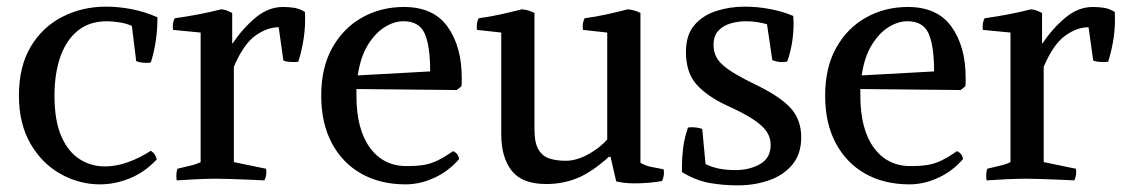

<svg xmlns="http://www.w3.org/2000/svg" viewBox="-20 -538 3393 578"><path d="M377 -460Q362 -467 340.5 -470.5Q319 -474 302 -474Q249 -474 214 -445.5Q179 -417 161.5 -366.5Q144 -316 144 -250Q144 -175 164.5 -128Q185 -81 219.5 -59Q254 -37 296 -37Q329 -37 364.5 -49.5Q400 -62 434 -84Q442 -79 446 -72.5Q450 -66 452 -58Q415 -19 370.5 -1Q326 17 281 17Q219 17 163 -14Q107 -45 72 -105Q37 -165 37 -250Q37 -338 72.5 -397.5Q108 -457 168 -487.5Q228 -518 299 -518Q337 -518 376 -510.5Q415 -503 454 -486Q454 -412 434 -350Q430 -349 426 -349Q422 -349 418 -349Q411 -349 404 -350Q397 -351 390 -354Z M684 -50 781 -30Q784 -11 776 5Q758 4 731.5 3Q705 2 679 1Q653 0 634 0Q606 0 573 1.5Q540 3 512 5Q509 -14 514 -30Q533 -35 551.5 -39Q570 -43 584 -50V-440L501 -448Q498 -468 506 -483Q542 -488 578.5 -495Q615 -502 646 -510Q656 -509 662.5 -506.5Q669 -504 679 -499V-408L680 -407Q711 -453 749.5 -485Q788 -517 832 -517Q849 -517 865.5 -514.5Q882 -512 898 -502Q900 -461 894.5 -424Q889 -387 878 -352Q871 -351 856 -351.5Q841 -352 833 -356L819 -456Q784 -456 748.5 -430.5Q713 -405 684 -337Z M1053 -250Q1053 -149 1093.5 -93.5Q1134 -38 1204 -38Q1235 -38 1256 -41.5Q1277 -45 1297.5 -55Q1318 -65 1344 -83Q1360 -76 1362 -59Q1331 -23 1288 -3Q1245 17 1201 17Q1125 17 1068 -15Q1011 -47 979 -107Q947 -167 947 -250Q947 -335 980.5 -394.5Q1014 -454 1070.5 -485.5Q1127 -517 1196 -517Q1285 -517 1327.5 -457.5Q1370 -398 1370 -304Q1370 -297 1370 -291Q1370 -285 1369 -278L1355 -267L1053 -270ZM1195 -474Q1166 -474 1137.5 -456Q1109 -438 1087 -402Q1065 -366 1057 -311L1275 -323Q1275 -400 1258.5 -437Q1242 -474 1195 -474Z M1908 -48Q1925 -38 1943 -35Q1961 -32 1978 -28Q1981 -10 1973 7Q1957 10 1935.5 12Q1914 14 1891 14Q1859 14 1835 8L1818 -66H1813Q1762 -20 1718.5 -2Q1675 16 1624 16Q1552 16 1520.5 -24Q1489 -64 1489 -134V-440L1416 -448Q1413 -468 1421 -483Q1457 -488 1488.5 -495Q1520 -502 1551 -510Q1561 -509 1570 -506.5Q1579 -504 1589 -499V-149Q1589 -107 1601.5 -87Q1614 -67 1635 -60.5Q1656 -54 1683 -54Q1715 -54 1750 -73Q1785 -92 1808 -118V-440L1735 -448Q1732 -468 1740 -483Q1776 -488 1807.5 -495Q1839 -502 1870 -510Q1880 -509 1889 -506.5Q1898 -504 1908 -499Z M2104 -44Q2125 -34 2146.5 -30Q2168 -26 2195 -26Q2236 -26 2268 -44Q2300 -62 2300 -102Q2300 -123 2288.5 -141Q2277 -159 2248.5 -178Q2220 -197 2167 -221Q2109 -248 2077 -283.5Q2045 -319 2045 -382Q2045 -433 2070.5 -462.5Q2096 -492 2136.5 -505Q2177 -518 2222 -518Q2261 -518 2299.5 -510.5Q2338 -503 2368 -490Q2368 -485 2368.5 -479Q2369 -473 2369 -468Q2369 -407 2350 -353Q2346 -352 2342.5 -351.5Q2339 -351 2335 -351Q2320 -351 2305 -357L2289 -465Q2276 -469 2259 -471.5Q2242 -474 2225 -474Q2202 -474 2179.5 -467.5Q2157 -461 2142.5 -445.5Q2128 -430 2128 -402Q2128 -383 2136.5 -366Q2145 -349 2170.5 -330.5Q2196 -312 2247 -287Q2327 -249 2359.5 -213.5Q2392 -178 2392 -125Q2392 -74 2365 -42Q2338 -10 2294.5 5Q2251 20 2202 20Q2155 20 2114.5 12.5Q2074 5 2033 -20V-37Q2033 -64 2036.5 -92.5Q2040 -121 2051 -154Q2057 -155 2061 -155Q2079 -155 2094 -150Z M2570 -250Q2570 -149 2610.5 -93.5Q2651 -38 2721 -38Q2752 -38 2773 -41.5Q2794 -45 2814.5 -55Q2835 -65 2861 -83Q2877 -76 2879 -59Q2848 -23 2805 -3Q2762 17 2718 17Q2642 17 2585 -15Q2528 -47 2496 -107Q2464 -167 2464 -250Q2464 -335 2497.5 -394.5Q2531 -454 2587.5 -485.5Q2644 -517 2713 -517Q2802 -517 2844.5 -457.5Q2887 -398 2887 -304Q2887 -297 2887 -291Q2887 -285 2886 -278L2872 -267L2570 -270ZM2712 -474Q2683 -474 2654.5 -456Q2626 -438 2604 -402Q2582 -366 2574 -311L2792 -323Q2792 -400 2775.5 -437Q2759 -474 2712 -474Z M3122 -50 3219 -30Q3222 -11 3214 5Q3196 4 3169.5 3Q3143 2 3117 1Q3091 0 3072 0Q3044 0 3011 1.5Q2978 3 2950 5Q2947 -14 2952 -30Q2971 -35 2989.5 -39Q3008 -43 3022 -50V-440L2939 -448Q2936 -468 2944 -483Q2980 -488 3016.5 -495Q3053 -502 3084 -510Q3094 -509 3100.5 -506.5Q3107 -504 3117 -499V-408L3118 -407Q3149 -453 3187.5 -485Q3226 -517 3270 -517Q3287 -517 3303.5 -514.5Q3320 -512 3336 -502Q3338 -461 3332.5 -424Q3327 -387 3316 -352Q3309 -351 3294 -351.5Q3279 -352 3271 -356L3257 -456Q3222 -456 3186.5 -430.5Q3151 -405 3122 -337Z"/></svg>

Font: Alike
Style: Regular
Weight: 400
Designer: Sveta Sebyakina
Foundry: Cyreal (www.cyreal.org)
Version: Version 1.301; ttfautohint (v1.8.4.7-5d5b)